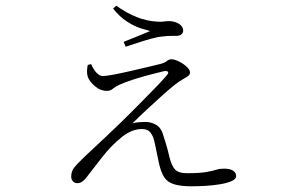

<svg xmlns="http://www.w3.org/2000/svg" viewBox="-20 -603 1040 674"><path d="M300 -378Q308 -359 319 -347.5Q330 -336 341 -336Q352 -336 378.5 -341Q405 -346 437.5 -353.5Q470 -361 499.5 -368Q529 -375 545 -379Q559 -383 566 -389Q573 -395 582 -395Q590 -395 601 -390.5Q612 -386 622.5 -379Q633 -372 640 -364Q647 -356 647 -348Q647 -341 640 -336Q633 -331 621.5 -324.5Q610 -318 597 -308Q581 -296 553 -271Q525 -246 495.5 -218.5Q466 -191 445 -170Q456 -173 468.5 -174Q481 -175 490 -175Q510 -175 527 -165.5Q544 -156 551 -135Q557 -117 563.5 -95Q570 -73 575 -51Q583 -19 595.5 -7Q608 5 636 5Q681 5 703.5 1Q726 -3 738.5 -7Q751 -11 765 -11Q787 -11 798 -4Q809 3 809 15Q809 26 792.5 33Q776 40 751.5 44Q727 48 700.5 49.5Q674 51 653 51Q613 51 590 43.5Q567 36 556 18.5Q545 1 538 -30Q534 -48 529.5 -71Q525 -94 520 -114Q516 -128 507 -139Q498 -150 478 -150Q461 -150 444 -143.5Q427 -137 409 -123Q369 -91 336.5 -48.5Q304 -6 281 23Q275 30 268 35Q261 40 251 40Q242 40 236 33.5Q230 27 230 17Q230 -2 241 -15.5Q252 -29 267 -43Q283 -59 307 -81Q331 -103 356 -127Q381 -151 401 -170Q430 -198 461.5 -230Q493 -262 521 -290.5Q549 -319 565 -338Q573 -347 569.5 -351Q566 -355 555 -353Q538 -349 509 -341.5Q480 -334 450 -324.5Q420 -315 398 -305Q384 -298 375.5 -291Q367 -284 356 -284Q332 -284 312.5 -301Q293 -318 288 -334Q285 -344 285.5 -354.5Q286 -365 288 -375ZM377 -573 388 -583Q425 -557 460 -543Q495 -529 532 -527Q548 -526 556.5 -527.5Q565 -529 574 -529Q585 -529 596.5 -525Q608 -521 615.5 -513.5Q623 -506 623 -495Q623 -488 617 -482.5Q611 -477 597 -477Q587 -477 577.5 -477Q568 -477 552 -475Q535 -474 510 -467Q485 -460 461 -452Q437 -444 421 -439L414 -456Q437 -465 463.5 -476Q490 -487 507 -494Q495 -497 473 -504Q451 -511 425.5 -527.5Q400 -544 377 -573Z"/></svg>

Font: Noto Serif KR
Style: Regular
Weight: 200
Designer: Ryoko NISHIZUKA 西塚涼子 (kana & ideographs); Frank Grießhammer (Latin, Greek & Cyrillic); Wenlong ZHANG 张文龙 (bopomofo); San
Foundry: Adobe
Version: Version 2.001;hotconv 1.1.0;makeotfexe 2.6.0